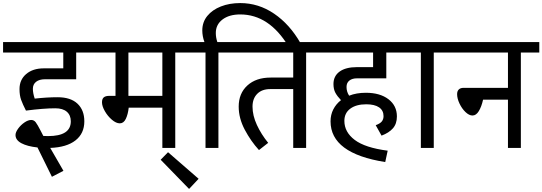

<svg xmlns="http://www.w3.org/2000/svg" viewBox="-40 -963 3531 1250"><path d="M174 -385Q174 -357 186 -321Q266 -330 335 -330Q420 -330 464.5 -288Q509 -246 509 -173Q509 -94 451.5 -49Q394 -4 287 0L373 149L298 188L204 -3Q138 -10 99.5 -30.5Q61 -51 61 -84Q61 -102 78 -125.5Q95 -149 119 -165.5Q143 -182 163 -182Q181 -182 192.5 -167Q204 -152 224 -113Q233 -94 242 -78Q253 -77 273 -77Q421 -77 421 -173Q421 -213 395 -235.5Q369 -258 320 -258Q245 -258 129 -243Q108 -284 97.5 -313Q87 -342 87 -383Q87 -444 130.5 -481Q174 -518 245 -518H372V-621H-20V-689H590V-621H456V-447H253Q216 -447 195 -430.5Q174 -414 174 -385Z M1221 -621H1101V0H1017V-262H798Q793 -218 779 -189Q765 -160 740 -160Q716 -160 688.5 -183.5Q661 -207 642.5 -239.5Q624 -272 624 -297Q624 -319 635.5 -329Q647 -339 673 -339H712V-621H550V-689H1221ZM1017 -621H796V-339H1017Z M1006 77 1054 28 1253 201 1191 267Z M1916 -683 1838 -661Q1712 -869 1524 -869Q1452 -869 1408.5 -836Q1365 -803 1365 -748Q1365 -719 1375 -689H1502V-621H1382V0H1298V-621H1181V-689H1291Q1277 -727 1277 -765Q1277 -819 1309.5 -859Q1342 -899 1398 -921Q1454 -943 1524 -943Q1643 -943 1744.5 -874Q1846 -805 1916 -683Z M2073 -621H1953V0H1869V-383H1719Q1665 -383 1634.5 -352Q1604 -321 1604 -269Q1604 -211 1632.5 -149.5Q1661 -88 1706 -33L1646 14Q1593 -44 1553.5 -118.5Q1514 -193 1514 -269Q1514 -355 1570.5 -406.5Q1627 -458 1722 -458H1869V-621H1432V-689H2073Z M2216 -397Q2216 -366 2233 -340Q2280 -359 2342 -359Q2434 -359 2489 -317Q2544 -275 2544 -205Q2544 -157 2518 -127.5Q2492 -98 2444 -80L2406 -148Q2434 -158 2445.5 -172Q2457 -186 2457 -207Q2457 -244 2428 -264Q2399 -284 2344 -284Q2279 -284 2240.5 -255.5Q2202 -227 2202 -176Q2202 -103 2269.5 -52Q2337 -1 2484 18L2468 92Q2112 36 2112 -173Q2112 -216 2130 -251Q2148 -286 2180 -311Q2156 -336 2143.5 -359Q2131 -382 2131 -416Q2131 -468 2171 -497Q2211 -526 2284 -526H2389V-621H2033V-689H2623V-621H2475V-453H2284Q2253 -453 2234.5 -438.5Q2216 -424 2216 -397Z M2904 -621H2784V0H2700V-621H2583V-689H2904Z M3471 -621H3351V0H3267V-314H3105Q3095 -269 3077.5 -240Q3060 -211 3036 -211Q3014 -211 2990.5 -233.5Q2967 -256 2951.5 -289Q2936 -322 2936 -350Q2936 -370 2947 -380.5Q2958 -391 2977 -391H3267V-621H2864V-689H3471Z"/></svg>

Font: FiraGO
Style: Regular
Weight: 400
Designer: bBox Type
Foundry: bBox Type GmbH
Version: Version 1.001;April 20, 2020;FontCreator 12.0.0.2555 64-bit